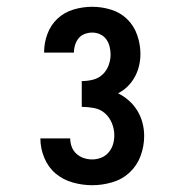

<svg xmlns="http://www.w3.org/2000/svg" viewBox="-20 -863 540 566"><path d="M252 -317Q223 -317 194.5 -325Q166 -333 144 -351.5Q122 -370 110.5 -398Q99 -426 99 -455H187Q187 -442 191.5 -430Q196 -418 205.5 -409.5Q215 -401 227 -397Q239 -393 252 -393Q265 -393 278 -398Q291 -403 300 -413.5Q309 -424 313 -437Q317 -450 317 -464Q317 -482 310 -499.5Q303 -517 289.5 -529Q276 -541 257.5 -544.5Q239 -548 221 -548V-624Q238 -624 254 -628Q270 -632 282 -643Q294 -654 300 -670Q306 -686 306 -702Q306 -714 303 -726Q300 -738 293 -747.5Q286 -757 275 -762Q264 -767 252 -767Q241 -767 230 -763Q219 -759 212 -750.5Q205 -742 201.5 -731Q198 -720 198 -708H110V-709Q110 -737 120 -763.5Q130 -790 150 -808.5Q170 -827 197 -835Q224 -843 252 -843Q280 -843 307.5 -834.5Q335 -826 355 -806.5Q375 -787 384.5 -759.5Q394 -732 394 -704Q394 -687 390 -669.5Q386 -652 377.5 -636.5Q369 -621 356.5 -608.5Q344 -596 328 -588Q346 -579 360.5 -566Q375 -553 385 -536.5Q395 -520 400 -501Q405 -482 405 -462Q405 -432 394.5 -403.5Q384 -375 362 -354.5Q340 -334 310.5 -325.5Q281 -317 252 -317Z"/></svg>

Font: Iosevka Web
Style: Bold
Weight: 700
Monospace: yes
Designer: Belleve Invis
Foundry: Belleve Invis
Version: Version 28.0.3; ttfautohint (v1.8.3)